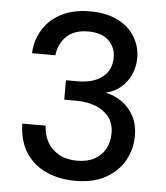

<svg xmlns="http://www.w3.org/2000/svg" viewBox="-52 -759 706 817"><g transform="rotate(5 301.0 -350.0)"><path d="M299 12Q232 12 176.5 -12.5Q121 -37 88.5 -86.5Q56 -136 54 -211H154Q155 -173 172 -142Q189 -111 221.5 -92.5Q254 -74 299 -74Q344 -74 374.5 -91Q405 -108 420.5 -137Q436 -166 436 -202Q436 -245 414.5 -272.5Q393 -300 356.5 -314Q320 -328 275 -328H223V-411H275Q340 -411 378.5 -441Q417 -471 417 -525Q417 -569 387 -597.5Q357 -626 299 -626Q240 -626 207 -594Q174 -562 169 -513H69Q72 -572 101.5 -617.5Q131 -663 181.5 -687.5Q232 -712 299 -712Q370 -712 418.5 -687.5Q467 -663 492 -622Q517 -581 517 -532Q517 -494 502.5 -461.5Q488 -429 461.5 -405.5Q435 -382 396 -373Q436 -365 467.5 -342Q499 -319 517.5 -283.5Q536 -248 536 -201Q536 -144 509 -95.5Q482 -47 429.5 -17.5Q377 12 299 12Z"/></g></svg>

Font: DM Sans 10pt Medium
Style: Regular
Weight: 500
Version: Version 4.004;gftools[0.9.30]